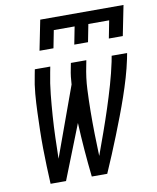

<svg xmlns="http://www.w3.org/2000/svg" viewBox="-84 -815 720 881"><g transform="rotate(-10 276.0 -375.0)"><path d="M80 0Q78 -41 76.5 -83Q75 -125 74.5 -166.5Q74 -208 75 -250Q76 -292 77.5 -334Q79 -376 82.5 -418.5Q86 -461 95 -504L100 -530H172L167 -504Q157 -454 152 -404Q147 -354 143.5 -304.5Q140 -255 138.5 -205.5Q137 -156 136 -107L254 -432Q255 -450 257 -467.5Q259 -485 263 -504L268 -530H340L335 -504Q324 -451 321.5 -398.5Q319 -346 318.5 -294Q318 -242 319 -190.5Q320 -139 322 -87Q341 -139 359.5 -191Q378 -243 395 -295Q412 -347 427 -399Q442 -451 453 -503L458 -530H530L525 -504Q516 -461 503.5 -418.5Q491 -376 476.5 -334Q462 -292 446 -250Q430 -208 413.5 -166.5Q397 -125 379.5 -83Q362 -41 344 0H272Q265 -63 260 -126Q255 -189 252 -253L152 0ZM136 -610 164 -750H552L524 -610H459L475 -692H378L362 -610H298L314 -692H217L201 -610Z"/></g></svg>

Font: Lode
Style: Italic
Weight: 400
Italic angle: -11°
Monospace: yes
Designer: Belleve Invis
Foundry: Belleve Invis
Version: Version 29.2.0; ttfautohint (v1.8.3)